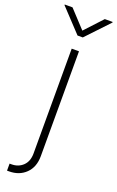

<svg xmlns="http://www.w3.org/2000/svg" viewBox="-208 -804 644 1053"><g transform="rotate(20 114.0 -278.0)"><path d="M92.3 -545.9H134.8V65.9Q134.8 129.9 96.9 167Q59.1 204.1 -0.5 204.1H-12.2V163.1H-1Q39.1 163.1 65.7 137.5Q92.3 111.8 92.3 65.9ZM19 -760.3 113.3 -658.7 207.5 -760.3H253.4V-756.8L128.4 -624.5H97.7L-26.4 -756.8V-760.3Z"/></g></svg>

Font: Inter Extra Light
Style: Regular
Weight: 200
Designer: Rasmus Andersson
Foundry: rsms
Version: Version 4.000;git-3c8e0fc